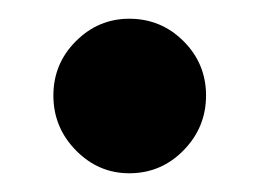

<svg xmlns="http://www.w3.org/2000/svg" viewBox="-20 -185 291 205"><path d="M118 -165Q152 -165 176 -141Q200 -117 200 -83Q200 -49 176 -24.5Q152 0 118 0Q85 0 61 -24.5Q37 -49 37 -83Q37 -117 61 -141Q85 -165 118 -165Z"/></svg>

Font: RonaldsonGothic
Style: Regular
Weight: 400
Designer: Mr. Robertson for MacKellar, Smiths & Jordan Co. Philadelphia
Foundry: CAT-Fonts Peter Wiegel
Version: Version 1.000